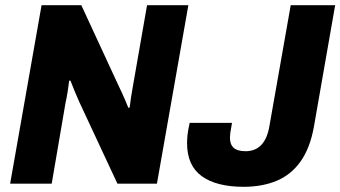

<svg xmlns="http://www.w3.org/2000/svg" viewBox="-20 -707 1310 739"><path d="M19 0 140 -687H293L436 -378Q442 -366 449 -350.5Q456 -335 462.5 -320Q469 -305 474 -292L479 -293Q481 -312 484.5 -333.5Q488 -355 491 -372L546 -687H705L584 0H432L285 -315Q278 -330 268 -354.5Q258 -379 251 -397L246 -396Q244 -377 240 -352Q236 -327 232 -310L179 0ZM918 12Q813 12 756.5 -29Q700 -70 700 -156Q700 -168 701.5 -185.5Q703 -203 710 -234H873Q868 -208 866.5 -196Q865 -184 865 -177Q865 -151 879.5 -138Q894 -125 925 -125Q963 -125 986 -149.5Q1009 -174 1017 -222L1099 -687H1270L1188 -218Q1173 -136 1136.5 -85Q1100 -34 1044.5 -11Q989 12 918 12Z"/></svg>

Font: Archivo SemiCondensed ExtraBold
Style: Italic
Weight: 800
Width: 4
Italic angle: -10°
Designer: Hector Gatti
Foundry: Omnibus-Type
Version: Version 2.001